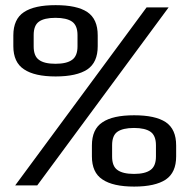

<svg xmlns="http://www.w3.org/2000/svg" viewBox="-20 -702 700 727"><path d="M190.5 -412.5C244 -412.5 284 -421.5 310.5 -439C337 -457 350 -486 350 -527V-568C350 -609.5 337 -638.5 310.5 -656.5C284 -674 244 -682.5 190.5 -682.5C137.5 -682.5 97.5 -674 70.5 -656C44 -638.5 30.5 -609 30.5 -568V-527C30.5 -486.5 44 -457 71 -439.5C97.5 -421.5 137.5 -412.5 190.5 -412.5ZM488 4.5C541 4.5 581 -4.5 607.5 -22C634 -40 647 -69 647 -110V-151C647 -192.5 634 -221.5 607.5 -239.5C581 -257 541 -265.5 488 -265.5C434.5 -265.5 394.5 -257 368 -239C341 -221.5 328 -192 328 -151V-110C328 -69.5 341 -40 368 -22.5C394.5 -4.5 434.5 4.5 488 4.5ZM37.5 0H121L618.5 -674H535ZM487.5 -43.5C459 -43.5 438 -48.5 424.5 -58.5C411 -68 404.5 -85 404.5 -109.5V-152C404.5 -176.5 411 -193.5 424.5 -203C438 -212.5 459 -217.5 487.5 -217.5C515.5 -217.5 536.5 -212.5 550 -203C563.5 -193.5 570.5 -176.5 570.5 -152V-109.5C570.5 -85 563.5 -68 550 -58.5C536.5 -48.5 515.5 -43.5 487.5 -43.5ZM190 -460.5C161.5 -460.5 140.5 -465.5 127.5 -475.5C114 -485 107.5 -502 107.5 -526.5V-569C107.5 -593.5 114 -610.5 127.5 -620C140.5 -629.5 161.5 -634.5 190 -634.5C218.5 -634.5 239.5 -629.5 253 -620C266.5 -610.5 273.5 -593.5 273.5 -569V-526.5C273.5 -502 266.5 -485 253 -475.5C239.5 -465.5 218.5 -460.5 190 -460.5Z"/></svg>

Font: Anybody Medium
Style: Regular
Weight: 500
Designer: Tyler Finck
Foundry: Etcetera Type Company
Version: Version 1.110